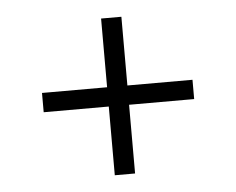

<svg xmlns="http://www.w3.org/2000/svg" viewBox="-38 -618 585 476"><g transform="rotate(-5 255.0 -380.0)"><path d="M229.5 -185V-356H67.5V-404H229.5V-575H280V-404H442V-356H280V-185Z"/></g></svg>

Font: Encode Sans Condensed Light
Style: Regular
Weight: 300
Width: 3
Designer: Multiple Designers
Foundry: Impallari Type
Version: Version 3.000; ttfautohint (v1.8.3) -l 8 -r 50 -G 200 -x 14 